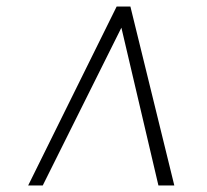

<svg xmlns="http://www.w3.org/2000/svg" viewBox="-20 -768 631 586"><path d="M66 -202 336 -748H378L512 -202H463.5L350.5 -683.5L110.5 -202Z"/></svg>

Font: Merriweather 144pt Medium
Style: Italic
Weight: 500
Italic angle: -7.8°
Version: Version 2.101